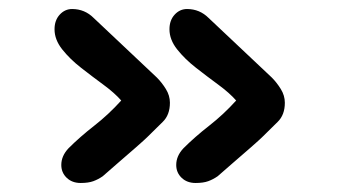

<svg xmlns="http://www.w3.org/2000/svg" viewBox="-20 -516 752 426"><path d="M414 -110Q395 -110 383 -121.5Q371 -133 371 -150Q371 -170 387 -187Q412 -212 444 -237Q476 -262 504 -293Q489 -310 464.5 -328Q440 -346 415 -365.5Q390 -385 373 -406.5Q356 -428 356 -451Q356 -471 367.5 -483.5Q379 -496 395 -496Q423 -496 443 -476L583 -344Q594 -333 603 -318.5Q612 -304 612 -288Q612 -261 596 -245.5Q580 -230 563 -213Q556 -206 536 -188.5Q516 -171 494.5 -152.5Q473 -134 463 -125Q453 -118 442 -114Q431 -110 414 -110ZM159 -110Q140 -110 128 -121.5Q116 -133 116 -150Q116 -170 132 -187Q157 -212 189 -237Q221 -262 249 -293Q234 -310 209.5 -328Q185 -346 160 -365.5Q135 -385 118 -406.5Q101 -428 101 -451Q101 -471 112.5 -483.5Q124 -496 140 -496Q168 -496 188 -476L328 -344Q339 -333 348 -318.5Q357 -304 357 -288Q357 -261 341 -245.5Q325 -230 308 -213Q301 -206 281 -188.5Q261 -171 239.5 -152.5Q218 -134 208 -125Q198 -118 187 -114Q176 -110 159 -110Z"/></svg>

Font: Fuzzy Bubbles
Style: Bold
Weight: 700
Designer: Robert E. Leuschke
Foundry: Robert E. Leuschke
Version: Version 1.010; ttfautohint (v1.8.3)